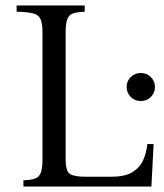

<svg xmlns="http://www.w3.org/2000/svg" viewBox="-20 -685 603 705"><path d="M66 0V-23Q93 -24 108 -29Q123 -34 129.5 -50Q136 -66 136 -100V-565Q136 -600 128.5 -615.5Q121 -631 101 -636Q81 -641 41 -642V-665H291V-642Q264 -641 249 -636Q234 -631 227.5 -615.5Q221 -600 221 -565V-100Q221 -57 236.5 -46.5Q252 -36 297 -36H388Q438 -36 465.5 -52.5Q493 -69 505.5 -96.5Q518 -124 521 -156H544L536 0ZM497 -314Q475 -314 460 -329Q445 -344 445 -366Q445 -387 460 -402Q475 -417 497 -417Q519 -417 534 -402Q549 -387 549 -366Q549 -344 534 -329Q519 -314 497 -314Z"/></svg>

Font: Bona Nova
Style: Regular
Weight: 400
Designer: Mateusz Machalski
Foundry: Capitalics
Version: Version 4.001; ttfautohint (v1.8.3)